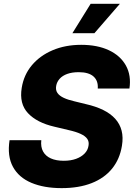

<svg xmlns="http://www.w3.org/2000/svg" viewBox="-20 -971 701 1001"><path d="M301.3 9.8Q209.5 9.8 143.8 -17.8Q78.1 -45.4 47.6 -101.1Q17.1 -156.7 29.8 -240.2H195.3Q191.4 -205.1 204.6 -181.2Q217.8 -157.2 245.4 -145Q272.9 -132.8 312.5 -132.8Q348.6 -132.8 376.2 -142.8Q403.8 -152.8 420.9 -170.4Q438 -188 441.4 -210.9Q445.3 -231.9 435.1 -246.8Q424.8 -261.7 400.6 -272.9Q376.5 -284.2 336.9 -293L263.2 -310.5Q172.4 -331.5 126 -380.9Q79.6 -430.2 93.3 -513.2Q104 -580.6 146.2 -630.9Q188.5 -681.2 254.6 -709.2Q320.8 -737.3 403.3 -737.3Q487.8 -737.3 547.9 -709Q607.9 -680.7 636.5 -629.2Q665 -577.6 654.8 -509.3H489.7Q492.7 -549.8 467.5 -572.3Q442.4 -594.7 390.1 -594.7Q356 -594.7 330.8 -585.7Q305.7 -576.7 291 -560.3Q276.4 -543.9 272.9 -523.4Q269 -501.5 279.5 -486.3Q290 -471.2 312.7 -460.7Q335.4 -450.2 367.7 -442.9L427.7 -428.2Q479.5 -416.5 518.1 -397.5Q556.6 -378.4 580.8 -351.6Q605 -324.7 614 -289.8Q623 -254.9 615.7 -210.9Q604.5 -141.6 564.5 -92Q524.4 -42.5 458 -16.4Q391.6 9.8 301.3 9.8ZM357.4 -797.9 452.6 -951.2H605L472.2 -797.9Z"/></svg>

Font: Inter 16pt ExtraBold
Style: Italic
Weight: 800
Italic angle: -9.3988°
Version: Version 4.001;git-66647c0bb